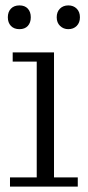

<svg xmlns="http://www.w3.org/2000/svg" viewBox="-20 -691 325 711"><path d="M17 0V-34H116V-463H27V-497H180V-34H268V0ZM233 -583Q215 -583 202.5 -595Q190 -607 190 -627Q190 -647 202 -659Q214 -671 233 -671Q252 -671 264 -659Q276 -647 276 -627Q276 -607 264 -595Q252 -583 233 -583ZM52 -583Q32 -583 20.5 -595Q9 -607 9 -627Q9 -647 20.5 -659Q32 -671 52 -671Q72 -671 83 -659Q94 -647 94 -627Q94 -607 83 -595Q72 -583 52 -583Z"/></svg>

Font: Montagu Slab 144pt Light
Style: Regular
Weight: 300
Designer: Florian Karsten
Foundry: Florian Karsten
Version: Version 1.000